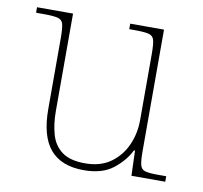

<svg xmlns="http://www.w3.org/2000/svg" viewBox="-66 -607 729 688"><g transform="rotate(10 298.5 -263.0)"><path d="M281 10Q199 10 158.5 -37.5Q118 -85 118 -184V-442Q118 -477 114 -492.5Q110 -508 94 -512Q78 -516 41 -516H15V-536H146V-181Q146 -134 157 -96Q168 -58 197.5 -36.5Q227 -15 281 -15Q337 -15 374 -41.5Q411 -68 430 -110.5Q449 -153 449 -202V-442Q449 -477 445 -492.5Q441 -508 425 -512Q409 -516 372 -516H354V-536H477V-94Q477 -60 481 -44Q485 -28 499.5 -24Q514 -20 544 -20H576V0H453L450 -91H446Q427 -52 387.5 -21Q348 10 281 10Z"/></g></svg>

Font: Noto Serif Tamil Thin
Style: Italic
Weight: 100
Italic angle: -12°
Designer: Indian Type Foundry, Tom Grace, and the Monotype Design Team
Foundry: Monotype Imaging Inc.
Version: Version 2.003; ttfautohint (v1.8.4.7-5d5b)